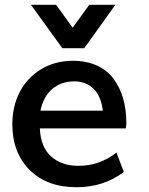

<svg xmlns="http://www.w3.org/2000/svg" viewBox="-20 -766 620 797"><path d="M147.9 -306.6C163.1 -382.8 214.4 -428.2 288.1 -428.2C354 -428.2 398.4 -385.3 406.7 -306.6ZM297.9 11.2C372.6 11.2 438 -9.8 494.1 -52.2L463.4 -132.3C415.5 -95.7 363.3 -77.6 306.2 -77.6C258.8 -77.6 220.7 -90.8 191.9 -116.7C163.1 -142.6 147.5 -181.6 145.5 -232.9H502C503.4 -241.2 504.4 -248.5 504.4 -255.4C504.4 -329.6 486.8 -391.6 451.7 -438.5C417 -485.8 357.9 -513.7 283.2 -513.7C232.4 -513.7 187.5 -501.5 148.9 -477.5C110.4 -453.6 81.1 -421.9 61 -382.3C41 -342.8 31.2 -298.3 31.2 -250C31.2 -171.4 55.2 -108.4 103 -60.5C150.9 -12.7 215.8 11.2 297.9 11.2ZM329.6 -565.9 459 -746.1H350.6L281.7 -650.9L212.9 -746.1H108.4L238.8 -565.9Z"/></svg>

Font: Ride SemiBold
Style: Regular
Weight: 600
Version: Version 3.000